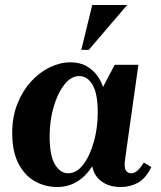

<svg xmlns="http://www.w3.org/2000/svg" viewBox="-20 -740 646 770"><path d="M29 -207Q29 -271 49.5 -323Q70 -375 104 -412.5Q138 -450 179.5 -470Q221 -490 262 -490Q301 -490 327.5 -474.5Q354 -459 370.5 -436Q387 -413 393 -391L440 -480H535L482 -104Q477 -69 484.5 -57Q492 -45 505 -45Q520 -45 532.5 -57Q545 -69 557 -88L587 -70Q564 -24 533 -7Q502 10 464 10Q419 10 388.5 -11.5Q358 -33 350 -73Q323 -32 288 -11Q253 10 209 10Q161 10 120 -13Q79 -36 54 -84Q29 -132 29 -207ZM179 -192Q179 -116 200.5 -80.5Q222 -45 253 -45Q287 -45 313.5 -79.5Q340 -114 356 -170Q372 -226 372 -289Q372 -365 351 -400Q330 -435 298 -435Q265 -435 238 -400.5Q211 -366 195 -311Q179 -256 179 -192ZM490 -720 336 -540H306L350 -720Z"/></svg>

Font: Brygada 1918
Style: Bold Italic
Weight: 700
Italic angle: -8°
Designer: Mateusz Machalski | Borys Kosmynka | Przemek Hoffer
Foundry: NIEPODLEGLA 2018
Version: Version 3.006